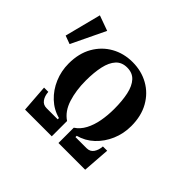

<svg xmlns="http://www.w3.org/2000/svg" viewBox="-182 -1107 1365 1365"><g transform="rotate(45 500.0 -425.0)"><path d="M229.5 -808.6 106.9 -553.2 44.4 -576.2 114.7 -850.1ZM514.6 -779.8Q604 -779.8 675.3 -739.7Q746.6 -699.7 788.1 -626Q829.6 -552.2 829.6 -451.2Q829.6 -375 800.8 -307.9Q772 -240.7 721.2 -193.1Q670.4 -145.5 604 -127.9V-115.2H715.8Q750.5 -115.2 768.6 -141.6Q786.6 -168 789.1 -206.1H832L816.9 0H548.3V-153.8Q587.9 -179.7 612.1 -225.3Q636.2 -271 647 -329.3Q657.7 -387.7 657.7 -451.2Q657.7 -533.7 644.3 -595.2Q630.9 -656.7 599.6 -690.9Q568.4 -725.1 514.6 -725.1Q461.4 -725.1 430.2 -690.9Q398.9 -656.7 385.3 -595Q371.6 -533.2 371.6 -451.2Q371.6 -352.5 397 -272.7Q422.4 -192.9 481 -153.8V0H212.4L197.3 -206.1H240.2Q242.7 -166.5 261.2 -140.9Q279.8 -115.2 313.5 -115.2H425.3V-127.9Q358.4 -145.5 307.6 -193.4Q256.8 -241.2 228.3 -308.3Q199.7 -375.5 199.7 -451.2Q199.7 -552.7 241.7 -626.2Q283.7 -699.7 355 -739.7Q426.3 -779.8 514.6 -779.8Z"/></g></svg>

Font: BIZ UDPMincho
Style: Bold
Weight: 700
Designer: TypeBank Co., Ltd.
Foundry: Morisawa Inc.
Version: Version 1.06